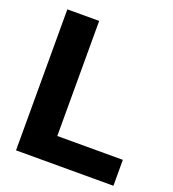

<svg xmlns="http://www.w3.org/2000/svg" viewBox="-131 -812 819 911"><g transform="rotate(20 279.0 -356.0)"><path d="M544.9 0H53.2V-711.9H213.9V-130.9H544.9Z"/></g></svg>

Font: Creato Display ExtraBold
Style: Regular
Weight: 800
Version: Version 1.000